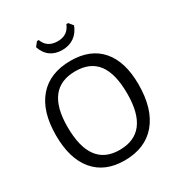

<svg xmlns="http://www.w3.org/2000/svg" viewBox="-197 -971 1030 1108"><g transform="rotate(-30 317.5 -417.0)"><path d="M527.5 -566C480.5 -620 413.3 -647 326 -647C233.3 -647 162.2 -618.3 112.5 -561C62.8 -503.7 38 -421.7 38 -315C38 -211.7 61.7 -132 109 -76C156.3 -20 223.3 8 310 8C402 8 473 -21.7 523 -81C573 -140.3 598 -224.3 598 -333C598 -434.3 574.5 -512 527.5 -566ZM120 -325C120 -495.7 186.3 -581 319 -581C385 -581 434.2 -559.5 466.5 -516.5C498.8 -473.5 515 -407.7 515 -319C515 -145.7 448.3 -59 315 -59C185 -59 120 -147.7 120 -325ZM397 -747.5C419 -763.2 435.3 -785.3 446 -814L423 -842H411C395 -801.3 364.7 -781 320 -781C272.7 -781 241.7 -801.3 227 -842H215L193 -814C202.3 -784.7 217.7 -762.3 239 -747C260.3 -731.7 286.3 -724 317 -724C348.3 -724 375 -731.8 397 -747.5Z"/></g></svg>

Font: Alegreya Sans SC
Style: Regular
Weight: 400
Designer: Juan Pablo del Peral
Foundry: Huerta Tipografica
Version: Version 1.000;PS 001.000;hotconv 1.0.70;makeotf.lib2.5.58329